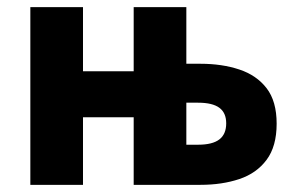

<svg xmlns="http://www.w3.org/2000/svg" viewBox="-20 -516 828 536"><path d="M64.7 0V-496.1H211.7V-317.1H353.2V-496.1H500.2V-338H539.7Q599.8 -338 648 -322Q696.3 -306 724.3 -269.7Q752.3 -233.3 752.3 -170.8Q752.3 -107.5 724.3 -69.9Q696.3 -32.2 648 -16.1Q599.8 0 539.7 0H353.2V-188.6H211.7V0ZM500.2 -112H533Q573.2 -112 592.4 -126.8Q611.5 -141.5 611.5 -171.7Q611.5 -201 592.4 -215.1Q573.2 -229.3 533 -229.3H500.2Z"/></svg>

Font: Source Sans 3 Variable
Style: Regular
Weight: 200
Designer: Paul D. Hunt
Foundry: Adobe Systems Incorporated
Version: Version 3.026